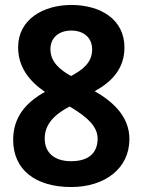

<svg xmlns="http://www.w3.org/2000/svg" viewBox="-20 -743 575 773"><path d="M267 -723C153 -723 53 -664 53 -553C53 -473 97 -417 161 -373C85 -331 33 -272 33 -180C33 -60 122 10 267 10C401 10 501 -64 501 -183C501 -272 438 -332 361 -376C434 -415 481 -470 481 -552C481 -665 385 -723 267 -723ZM267 -620C316 -620 351 -592 351 -544C351 -491 313 -462 266 -437C221 -462 183 -494 183 -545C183 -592 218 -620 267 -620ZM160 -185C160 -243 199 -282 260 -314L274 -306C323 -275 373 -238 373 -185C373 -127 337 -94 266 -94C197 -94 160 -130 160 -185Z"/></svg>

Font: Noto Sans Sinhala UI SemiCondensed
Style: Bold
Weight: 700
Width: 4
Designer: Jelle Bosma - Monotype Design Team
Foundry: Monotype Imaging Inc.
Version: Version 2.006